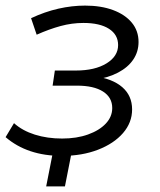

<svg xmlns="http://www.w3.org/2000/svg" viewBox="-26 -551 571 686"><path d="M195 6Q72 6 -6 -61L24 -111Q54 -84 98.5 -70Q143 -56 196 -56Q248 -56 288.5 -70.5Q329 -85 352 -109.5Q375 -134 375 -165Q375 -203 342 -224Q309 -245 249 -245H162L170 -299H245Q313 -299 354.5 -324.5Q396 -350 396 -390Q396 -427 363.5 -448Q331 -469 272 -469Q231 -469 190.5 -458Q150 -447 105 -427L85 -486Q134 -509 182.5 -520Q231 -531 278 -531Q335 -531 378 -515Q421 -499 445 -470Q469 -441 469 -401Q469 -366 450 -338Q431 -310 395.5 -291.5Q360 -273 312 -266L310 -279Q376 -270 411 -239.5Q446 -209 446 -160Q446 -113 413.5 -75.5Q381 -38 324 -16Q267 6 195 6ZM232 -17 206 115H139L165 -17Z"/></svg>

Font: MOST Montserrat
Style: Italic
Weight: 400
Italic angle: -11.3°
Designer: Julieta Ulanovsky
Foundry: Julieta Ulanovsky
Version: Version 8.000;March 11, 2024;FontCreator 15.0.0.2926 64-bit